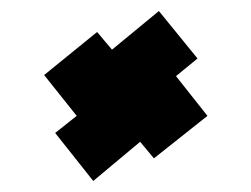

<svg xmlns="http://www.w3.org/2000/svg" viewBox="-20 -426 455 348"><path d="M149 -98 80 -185 119 -216 60 -290 156 -368 183 -336 268 -406 338 -320 299 -288 356 -216 259 -139 234 -169Z"/></svg>

Font: Saira ExtraCondensed
Style: Bold Italic
Weight: 700
Width: 2
Italic angle: -12°
Designer: Hector Gatti with collaboration of the Omnibus-Type team
Foundry: Omnibus-Type
Version: Version 1.101